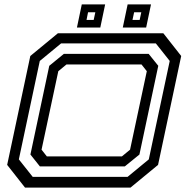

<svg xmlns="http://www.w3.org/2000/svg" viewBox="-20 -851 854 871"><path d="M93.5 0 12.5 -103 117.5 -597 242.5 -700H721L802 -597L697 -103L572 0ZM128.5 -48.5H558.5L655 -128L750 -574.5L687 -654H257L160.5 -574.5L65.5 -128ZM161 -96 118 -150 203.5 -552.5 269.5 -606.5H654.5L698 -552.5L612.5 -150L546 -96ZM192.5 -141.5H533L570 -172L646 -528L622 -558.5H281.5L244.5 -528L168.5 -172ZM537 -726 559 -831H665L643 -726ZM329 -726 351 -831H457L435 -726ZM372.5 -760.5H405L412.5 -795.5H379.5ZM581 -760.5H613.5L621 -795.5H588.5Z"/></svg>

Font: Tourney Expanded Medium
Style: Italic
Weight: 500
Width: 7
Italic angle: -12°
Designer: Tyler Finck
Foundry: Etcetera Type Co
Version: Version 1.010; ttfautohint (v1.8.3)